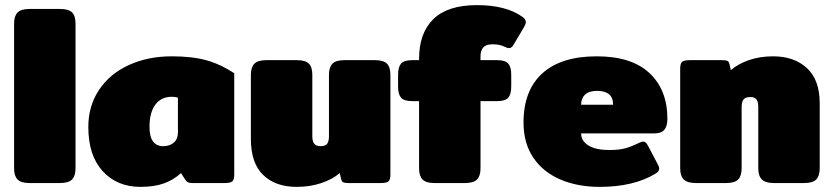

<svg xmlns="http://www.w3.org/2000/svg" viewBox="-20 -715 3252 750"><path d="M35 -57V-623Q35 -652 48.5 -666Q62 -680 95 -680H214Q248 -680 261.5 -666.5Q275 -653 275 -623V-57Q275 -28 261.5 -14Q248 0 214 0H95Q62 0 48.5 -14Q35 -28 35 -57Z M325 -219Q325 -301 367 -364Q409 -427 483.5 -461Q558 -495 651 -495Q731 -495 786.5 -479.5Q842 -464 895 -429V-33Q895 -13 887.5 -6.5Q880 0 857 0H731Q720 0 714 -3Q708 -6 703 -14L687 -39Q658 -12 620 1.5Q582 15 529 15Q437 15 381 -46.5Q325 -108 325 -219ZM675 -197V-333Q666 -337 651 -337Q610 -337 587 -306.5Q564 -276 564 -219Q564 -144 618 -144Q643 -144 659 -158Q675 -172 675 -197Z M960 -172V-423Q960 -452 973.5 -466Q987 -480 1020 -480H1139Q1173 -480 1186.5 -466.5Q1200 -453 1200 -423V-183Q1200 -163 1207.5 -153.5Q1215 -144 1232 -144Q1251 -144 1258 -153.5Q1265 -163 1265 -183V-423Q1265 -452 1278.5 -466Q1292 -480 1325 -480H1444Q1478 -480 1491.5 -466.5Q1505 -453 1505 -423V-33Q1505 -13 1497.5 -6.5Q1490 0 1467 0H1341Q1328 0 1321.5 -2.5Q1315 -5 1313 -14L1307 -39Q1280 -15 1235.5 0Q1191 15 1139 15Q1056 15 1008 -31.5Q960 -78 960 -172Z M1617 -57V-320H1590Q1558 -320 1546.5 -333.5Q1535 -347 1535 -377V-423Q1535 -453 1546.5 -466.5Q1558 -480 1590 -480H1617V-485Q1617 -586 1673 -640.5Q1729 -695 1843 -695Q1957 -695 2021 -649Q2034 -640 2034 -629Q2034 -622 2028 -611L1986 -540Q1979 -527 1968 -527Q1962 -527 1952 -532Q1933 -542 1904 -542Q1879 -542 1868 -530Q1857 -518 1857 -495V-480H1922Q1954 -480 1965.5 -466.5Q1977 -453 1977 -423V-377Q1977 -347 1965.5 -333.5Q1954 -320 1922 -320H1857V-57Q1857 -28 1843.5 -14Q1830 0 1796 0H1677Q1644 0 1630.5 -14Q1617 -28 1617 -57Z M2025 -236Q2025 -362 2098.5 -428.5Q2172 -495 2311 -495Q2447 -495 2517 -429.5Q2587 -364 2587 -251Q2587 -222 2575 -208Q2563 -194 2538 -194H2250Q2250 -164 2279 -146.5Q2308 -129 2359 -129Q2398 -129 2422 -135.5Q2446 -142 2474 -156Q2486 -162 2493 -162Q2502 -162 2510 -148L2549 -74Q2555 -64 2555 -56Q2555 -45 2541 -37Q2456 15 2322 15Q2236 15 2168.5 -14Q2101 -43 2063 -99.5Q2025 -156 2025 -236ZM2375 -306Q2375 -360 2312 -360Q2281 -360 2265.5 -345.5Q2250 -331 2250 -306Z M2637 -57V-447Q2637 -467 2644.5 -473.5Q2652 -480 2675 -480H2801Q2814 -480 2820.5 -477.5Q2827 -475 2829 -466L2835 -441Q2862 -465 2905 -480Q2948 -495 3000 -495Q3082 -495 3132 -449Q3182 -403 3182 -312V-57Q3182 -28 3168.5 -14Q3155 0 3122 0H3003Q2970 0 2956 -14Q2942 -28 2942 -57V-297Q2942 -317 2935 -326.5Q2928 -336 2911 -336Q2892 -336 2884.5 -326.5Q2877 -317 2877 -297V-57Q2877 -28 2863.5 -14Q2850 0 2817 0H2698Q2665 0 2651 -14Q2637 -28 2637 -57Z"/></svg>

Font: Mitr
Style: Bold
Weight: 700
Designer: Thanarat Vachiruckul
Foundry: Cadson Demak
Version: Version 1.003